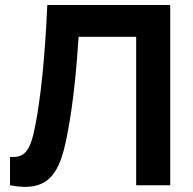

<svg xmlns="http://www.w3.org/2000/svg" viewBox="-20 -740 770 767"><path d="M20 -113V0C177 31 219 -51 247 -194C277 -341 289 -518 294 -593H524V0H660V-720H169C165 -633 154 -410 122 -244C102 -138 81 -109 20 -113Z"/></svg>

Font: Eudonet ExtraBold
Style: Regular
Weight: 800
Designer: Mikhail Sharanda
Foundry: Mikhail Sharanda
Version: Version 4.503;Glyphs 3.1.2 (3151)